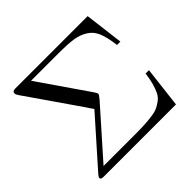

<svg xmlns="http://www.w3.org/2000/svg" viewBox="-164 -867 1050 1050"><g transform="rotate(-45 361.0 -341.5)"><path d="M56 -667Q56 -683 78 -683H638L666 -458H640Q632 -523 616.5 -561Q601 -599 568 -619.5Q535 -640 494 -646Q453 -652 379 -652H169L365 -368Q379 -348 379 -342Q379 -335 362 -315L120 -42H359Q405 -42 434.5 -43.5Q464 -45 495 -49Q526 -53 544 -61.5Q562 -70 580 -83.5Q598 -97 608.5 -118.5Q619 -140 627 -169Q635 -198 640 -237H666L638 0H77Q57 0 57 -12Q57 -18 69 -32L305 -298Q295 -311 277 -339L66 -644Q56 -658 56 -667Z"/></g></svg>

Font: CMU Serif
Style: Roman
Weight: 500
Version: Version 0.7.0